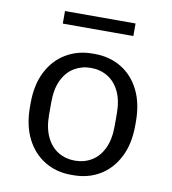

<svg xmlns="http://www.w3.org/2000/svg" viewBox="-79 -750 742 828"><g transform="rotate(10 292.5 -335.5)"><path d="M287 10Q222 10 171 -21Q120 -52 91 -109.5Q62 -167 62 -248V-264Q62 -345 91.5 -402.5Q121 -460 172.5 -490.5Q224 -521 288 -521H298Q363 -521 414 -490.5Q465 -460 494 -402.5Q523 -345 523 -264V-248Q523 -167 493.5 -109Q464 -51 413 -20.5Q362 10 297 10ZM292 -53Q333 -53 365.5 -72.5Q398 -92 417 -131.5Q436 -171 436 -229V-283Q436 -342 417 -381Q398 -420 365.5 -439.5Q333 -459 292 -459Q252 -459 219.5 -439.5Q187 -420 168 -381Q149 -342 149 -283V-229Q149 -171 168 -131.5Q187 -92 219.5 -72.5Q252 -53 292 -53ZM139 -626V-681H448V-626Z"/></g></svg>

Font: Chivo Medium Light
Style: Regular
Weight: 300
Version: Version 2.002